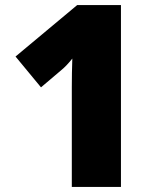

<svg xmlns="http://www.w3.org/2000/svg" viewBox="-20 -827 618 754"><path d="M262 -448Q262 -459 262 -484.5Q262 -510 262.5 -541Q263 -572 264 -597Q252 -582 241.5 -571Q231 -560 220 -551L141 -484L41 -605L283 -807H455V-93H262Z"/></svg>

Font: Noto Sans Oriya UI Blk
Style: Regular
Weight: 900
Designer: Amélie Bonet and Sol Matas
Foundry: Google LLC
Version: Version 2.000